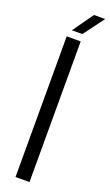

<svg xmlns="http://www.w3.org/2000/svg" viewBox="-183 -992 587 1026"><g transform="rotate(20 111.0 -478.5)"><path d="M60.5 0V-800H140V0ZM75.5 -840 158.5 -957H222L135 -840Z"/></g></svg>

Font: Big Shoulders Text Thin
Style: Regular
Weight: 400
Version: Version 2.002